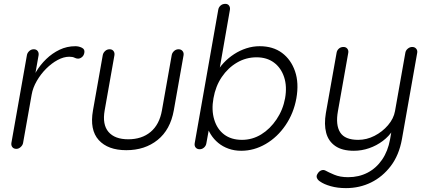

<svg xmlns="http://www.w3.org/2000/svg" viewBox="-20 -759 2166 979"><path d="M63.5 0Q49.8 0 43 -8.8Q36.1 -17.6 38.1 -30.3L117.2 -477.5Q119.1 -489.3 128.9 -498.5Q138.7 -507.8 152.3 -507.8Q165 -507.8 171.9 -499Q178.7 -490.2 176.8 -477.5L150.4 -328.1L134.8 -325.2Q144.5 -360.4 165 -394.5Q185.5 -428.7 215.8 -458Q246.1 -487.3 283.7 -505.4Q321.3 -523.4 364.3 -523.4Q381.8 -523.4 397.5 -515.6Q413.1 -507.8 410.2 -491.2Q408.2 -476.6 398.4 -468.3Q388.7 -460 377.9 -460Q369.1 -460 359.9 -464.8Q350.6 -469.7 333 -469.7Q304.7 -469.7 273.9 -453.1Q243.2 -436.5 215.3 -408.7Q187.5 -380.9 167.5 -346.2Q147.5 -311.5 141.6 -277.3L97.7 -30.3Q95.7 -18.6 85.4 -9.3Q75.2 0 63.5 0Z M890.6 -507.8Q903.3 -507.8 910.6 -499Q918 -490.2 916 -477.5L866.2 -196.3Q848.6 -97.7 783.7 -45.4Q718.8 6.8 624 6.8Q530.3 6.8 483.4 -44.9Q436.5 -96.7 454.1 -196.3L503.9 -477.5Q505.9 -489.3 515.6 -498.5Q525.4 -507.8 539.1 -507.8Q551.8 -507.8 558.6 -499Q565.4 -490.2 563.5 -477.5L513.7 -196.3Q501 -124 533.2 -86.4Q565.4 -48.8 633.8 -48.8Q703.1 -48.8 748 -86.4Q793 -124 805.7 -196.3L855.5 -477.5Q857.4 -489.3 867.2 -498.5Q877 -507.8 890.6 -507.8Z M1303.7 -523.4Q1372.1 -523.4 1418 -489.3Q1463.9 -455.1 1484.4 -395.5Q1504.9 -335.9 1491.2 -257.8Q1477.5 -181.6 1436 -120.6Q1394.5 -59.6 1335 -24.9Q1275.4 9.8 1210 9.8Q1174.8 9.8 1145 -1Q1115.2 -11.7 1092.8 -30.3Q1070.3 -48.8 1054.7 -73.7Q1039.1 -98.6 1032.2 -127.9L1052.7 -140.6L1032.2 -28.3Q1030.3 -15.6 1020.5 -6.8Q1010.7 2 998 2Q985.4 2 978 -6.3Q970.7 -14.6 972.7 -28.3L1092.8 -709Q1094.7 -721.7 1104.5 -730.5Q1114.3 -739.3 1128.9 -739.3Q1141.6 -739.3 1147.9 -730.5Q1154.3 -721.7 1152.3 -709L1093.8 -374L1081.1 -381.8Q1096.7 -413.1 1120.6 -438.5Q1144.5 -463.9 1173.8 -482.9Q1203.1 -502 1236.3 -512.7Q1269.5 -523.4 1303.7 -523.4ZM1288.1 -466.8Q1234.4 -466.8 1188.5 -439.9Q1142.6 -413.1 1110.8 -366.2Q1079.1 -319.3 1068.4 -257.8Q1057.6 -198.2 1072.3 -149.4Q1086.9 -100.6 1123 -73.2Q1159.2 -45.9 1213.9 -45.9Q1266.6 -45.9 1312 -73.7Q1357.4 -101.6 1390.1 -150.4Q1422.9 -199.2 1433.6 -257.8Q1444.3 -318.4 1428.7 -365.7Q1413.1 -413.1 1377 -439.9Q1340.8 -466.8 1288.1 -466.8Z M2082 -519.5Q2094.7 -519.5 2102.1 -510.7Q2109.4 -502 2107.4 -490.2L2029.3 -48.8Q2014.6 32.2 1972.7 87.4Q1930.7 142.6 1872.1 171.4Q1813.5 200.2 1744.1 200.2Q1701.2 200.2 1666.5 190.4Q1631.8 180.7 1611.3 166Q1600.6 159.2 1596.2 148.9Q1591.8 138.7 1598.6 127.9Q1606.4 114.3 1617.7 109.9Q1628.9 105.5 1638.7 110.4Q1654.3 119.1 1684.1 131.8Q1713.9 144.5 1754.9 144.5Q1809.6 144.5 1854 121.6Q1898.4 98.6 1928.2 55.2Q1958 11.7 1968.8 -47.9L1981.4 -120.1L1983.4 -95.7Q1963.9 -64.5 1932.1 -40.5Q1900.4 -16.6 1862.3 -3.4Q1824.2 9.8 1784.2 9.8Q1724.6 9.8 1689.5 -14.6Q1654.3 -39.1 1643.1 -82Q1631.8 -125 1641.6 -182.6L1696.3 -490.2Q1698.2 -502 1707.5 -510.7Q1716.8 -519.5 1731.4 -519.5Q1744.1 -519.5 1751 -510.7Q1757.8 -502 1755.9 -490.2L1703.1 -192.4Q1690.4 -122.1 1714.4 -84Q1738.3 -45.9 1806.6 -45.9Q1849.6 -45.9 1889.6 -66.4Q1929.7 -86.9 1958.5 -120.6Q1987.3 -154.3 1994.1 -192.4L2046.9 -490.2Q2048.8 -502 2059.1 -510.7Q2069.3 -519.5 2082 -519.5Z"/></svg>

Font: Quicksand
Style: Italic
Weight: 400
Designer: Andrew Paglinawan
Foundry: Andrew Paglinawan
Version: Version 3.006